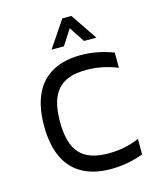

<svg xmlns="http://www.w3.org/2000/svg" viewBox="-106 -758 684 840"><g transform="rotate(-15 236.0 -338.0)"><path d="M298 -684H257L176 -564H232L277 -634L323 -564H379L298 -684ZM130 -250C130 -382 181 -439 300 -439C349 -439 396 -429 440 -411V-480C393 -498 343 -508 292 -508C185 -508 58 -463 58 -250C58 -37 185 8 292 8C343 8 393 -1 440 -19V-89C396 -70 349 -61 300 -61C181 -61 130 -117 130 -250Z"/></g></svg>

Font: Maven Pro
Style: Regular
Weight: 400
Designer: Joe Prince
Foundry: Joe Prince
Version: Version 1.003